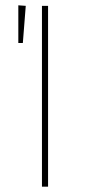

<svg xmlns="http://www.w3.org/2000/svg" viewBox="-20 -703 323 723"><path d="M161 0H138V-681H161ZM77 -681 66 -541H49V-683Z"/></svg>

Font: Fira Sans Thin
Style: Regular
Weight: 100
Designer: bBox Type GmbH & Carrois Corporate GbR & Edenspiekermann AG
Foundry: bBox Type GmbH & Carrois Corporate GbR & Edenspiekermann AG
Version: Version 4.301